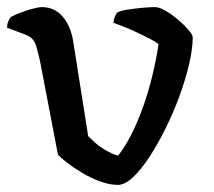

<svg xmlns="http://www.w3.org/2000/svg" viewBox="-27 -520 601 540"><path d="M305 0Q281 0 254 -10Q227 -20 203 -34.5Q179 -49 161 -63Q143 -77 136 -85L85 -351Q81 -368 74.5 -391Q68 -414 46 -422L-7 -442Q-7 -454 -3 -461.5Q1 -469 3 -472Q14 -478 31 -484.5Q48 -491 65 -495.5Q82 -500 91 -500Q126 -500 149 -473.5Q172 -447 179 -403L221 -137Q227 -131 239 -120Q251 -109 268.5 -98.5Q286 -88 305 -82Q325 -107 343.5 -144Q362 -181 377 -224Q392 -267 402.5 -311.5Q413 -356 419 -396Q410 -403 392.5 -412Q375 -421 355.5 -430Q336 -439 318.5 -446Q301 -453 292 -456Q293 -465 296 -473Q299 -481 303 -485Q313 -490 332 -493Q351 -496 372.5 -498Q394 -500 409 -500Q421 -500 439 -489.5Q457 -479 474.5 -464Q492 -449 503.5 -435.5Q515 -422 515 -415Q515 -383 505 -340Q495 -297 478 -250.5Q461 -204 439 -159.5Q417 -115 393.5 -79Q370 -43 347 -21.5Q324 0 305 0Z"/></svg>

Font: Texturina Medium 12pt Medium
Style: Regular
Weight: 500
Version: Version 1.002